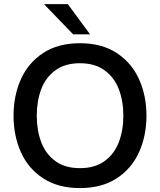

<svg xmlns="http://www.w3.org/2000/svg" viewBox="-20 -912 784 941"><path d="M46.4 -345.2Q46.4 -442.9 82.3 -523.4Q118.2 -604 191.4 -652.1Q264.6 -700.2 371.6 -700.2Q479 -700.2 552.2 -652.1Q625.5 -604 661.6 -523.4Q697.8 -442.9 697.8 -345.2Q697.8 -247.1 661.6 -166.5Q625.5 -85.9 552.2 -38.1Q479 9.8 371.6 9.8Q264.6 9.8 191.4 -38.1Q118.2 -85.9 82.3 -166.5Q46.4 -247.1 46.4 -345.2ZM584.5 -345.2Q584.5 -416.5 562.5 -474.4Q540.5 -532.2 492.9 -567.1Q445.3 -602.1 371.6 -602.1Q298.3 -602.1 251 -567.1Q203.6 -532.2 181.9 -474.4Q160.2 -416.5 160.2 -345.2Q160.2 -273.4 181.9 -215.6Q203.6 -157.7 251 -122.8Q298.3 -87.9 371.6 -87.9Q445.3 -87.9 492.9 -122.8Q540.5 -157.7 562.5 -215.6Q584.5 -273.4 584.5 -345.2ZM338.4 -743.7 195.8 -891.6H312.5L421.4 -743.7Z"/></svg>

Font: Acari Sans SemiBold
Style: Regular
Weight: 600
Designer: Alfredo Marco Pradil and Stefan Peev
Foundry: Hanken Design Co.
Version: Version 1.045;January 11, 2019;FontCreator 11.5.0.2425 64-bi